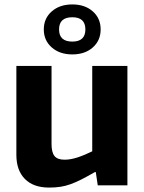

<svg xmlns="http://www.w3.org/2000/svg" viewBox="-20 -838 653 868"><path d="M307 -592Q250 -592 214 -623.5Q178 -655 178 -705Q178 -755 214 -786.5Q250 -818 307 -818Q364 -818 399.5 -786.5Q435 -755 435 -705Q435 -655 399.5 -623.5Q364 -592 307 -592ZM307 -650Q366 -650 366 -705Q366 -760 307 -760Q247 -760 247 -705Q247 -650 307 -650ZM202 10Q131 10 92.5 -29Q54 -68 54 -138V-540H213V-187Q213 -149 226.5 -132.5Q240 -116 272 -116Q299 -116 331 -126.5Q363 -137 397 -154V-540H556V0H422L413 -60H409Q374 -40 348.5 -27Q323 -14 299.5 -5.5Q276 3 253 6.5Q230 10 202 10Z"/></svg>

Font: Encode Sans Narrow
Style: Bold
Weight: 700
Designer: Pablo Impallari, Andres Torresi
Foundry: Pablo Impallari, Andres Torresi
Version: Version 1.000; ttfautohint (v1.00) -l 8 -r 50 -G 200 -x 14 -